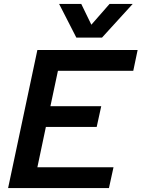

<svg xmlns="http://www.w3.org/2000/svg" viewBox="-20 -951 716 971"><path d="M21 0 169 -698H676L654 -593H273L235 -414H492L469 -309H212L169 -105H554L531 0ZM279 -931H391L442 -826L534 -931H651L496 -761H366Z"/></svg>

Font: Azeret Mono Thin Medium
Style: Italic
Weight: 500
Italic angle: -12°
Version: Version 1.002